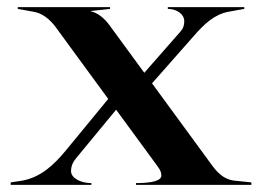

<svg xmlns="http://www.w3.org/2000/svg" viewBox="-20 -520 737 540"><path d="M10 0H237V-5C205.4 -5 179.8 -20 179.8 -38.4C179.8 -52.3 184.8 -63.9 193.8 -74.8L306.6 -211.4L417.5 -60C426.1 -47.9 433.8 -39.8 433.8 -25.9C433.8 -12.3 408.8 -5 362.5 -5V0H687V-7L639 -12C608.1 -15.6 589.7 -35.8 570.5 -63L407.6 -285.6L525.8 -419.7C554.6 -452.4 582.8 -479.7 623 -487L667 -495V-500H452V-495C477.5 -495 498.2 -479.7 498.2 -460.7C498.2 -450 495.7 -440.6 488.9 -432.8L385.8 -315.3L286.5 -451C273.4 -468.7 253.5 -485 235.5 -488V-489L289.5 -495V-500H30V-495L74 -487C108 -481.5 130.5 -453.1 141.5 -437L284.4 -241.8L165.8 -97.6C130.9 -55.1 94.2 -21.6 43 -12L10 -7Z"/></svg>

Font: Prida01
Style: Black
Weight: 900
Designer: gluk
Foundry: gluk
Version: Version 00.072